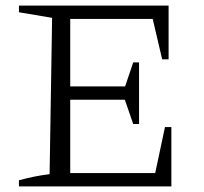

<svg xmlns="http://www.w3.org/2000/svg" viewBox="-20 -669 731 689"><path d="M572 -213H595V0H48V-22Q77 -30 104.5 -35.5Q132 -41 158 -44L167 -605L48 -625V-649H585V-456H562L528 -601H203L232 -629V-359H429L458 -445H479V-224H458L428 -311H232V-20L203 -48H537Z"/></svg>

Font: Piazzolla 24pt Light
Style: Regular
Weight: 300
Designer: Juan Pablo del Peral
Foundry: Huerta Tipografica
Version: Version 2.005